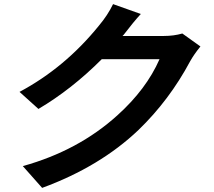

<svg xmlns="http://www.w3.org/2000/svg" viewBox="-20 -848 1040 934"><path d="M955 -622Q924 -584 905 -550Q804 -361 654 -216Q466 -37 185 66L91 -40Q361 -115 551 -287Q692 -414 756 -560H475Q328 -413 167 -318L75 -401Q296 -519 461 -723Q504 -774 530 -828L665 -780Q630 -742 581 -678L576 -673H777Q825 -673 867 -685Z"/></svg>

Font: KaiGen Gothic CN Bold
Style: Bold
Weight: 700
Designer: Ryoko NISHIZUKA  (kana & ideographs); Paul D. Hunt (Latin, Greek & Cyrillic); Wenlong ZHANG  (bopomofo); Sandoll Communi
Foundry: Adobe Systems Incorporated
Version: Version 1.002.20150501